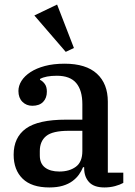

<svg xmlns="http://www.w3.org/2000/svg" viewBox="-20 -812 593 844"><path d="M197 12Q119 12 79.5 -26.5Q40 -65 40 -132Q40 -208 94 -247Q148 -286 270 -286H342V-354Q342 -415 315 -447Q288 -479 230 -479Q181 -479 156 -465V-461Q167 -456 176.5 -443.5Q186 -431 186 -409Q186 -381 169.5 -364Q153 -347 122 -347Q96 -347 78.5 -364.5Q61 -382 61 -412Q61 -435 74.5 -456.5Q88 -478 114 -495Q140 -512 177.5 -522Q215 -532 264 -532Q358 -532 406 -488Q454 -444 454 -365V-53H522V-8Q508 0 486 6Q464 12 439 12Q393 12 371.5 -11.5Q350 -35 350 -72V-77H345Q338 -60 327 -44.5Q316 -29 298.5 -16Q281 -3 256 4.5Q231 12 197 12ZM241 -58Q285 -58 313.5 -79Q342 -100 342 -148V-237H282Q211 -237 183 -214Q155 -191 155 -148V-129Q155 -93 178 -75.5Q201 -58 241 -58ZM131 -744 231 -792 305 -601 269 -584Z"/></svg>

Font: IBM Plex Serif Medium
Style: Regular
Weight: 500
Designer: Mike Abbink, Paul van der Laan, Pieter van Rosmalen
Foundry: Bold Monday
Version: Version 2.5